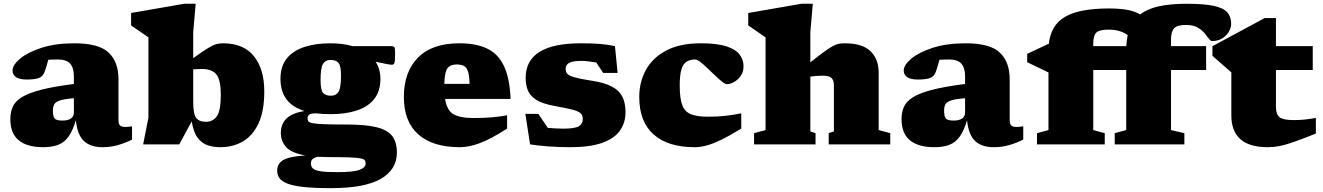

<svg xmlns="http://www.w3.org/2000/svg" viewBox="-20 -767 7026 1020"><path d="M681.5 -25.5Q648.5 -8.5 609 3.2Q569.5 15 525 15Q461 15 425.8 -18Q390.5 -51 383 -128.5Q366.5 -72.5 344 -41.2Q321.5 -10 288.8 2.5Q256 15 209 15Q124.5 15 79.8 -21.5Q35 -58 35 -133.5Q35 -170.5 47.5 -199.2Q60 -228 95.2 -250.2Q130.5 -272.5 197.2 -289.8Q264 -307 372.5 -321V-361Q372.5 -406.5 352.8 -428.8Q333 -451 287.5 -451Q270 -451 257.8 -450.5Q245.5 -450 236.5 -449.5Q227.5 -414.5 217 -385.5Q208.5 -361 186.8 -352.8Q165 -344.5 122 -344.5Q82.5 -344.5 64.5 -357.5Q46.5 -370.5 46.5 -392Q46.5 -421.5 86.5 -455.2Q126.5 -489 200.5 -513Q274.5 -537 375.5 -537Q505 -537 557.2 -487.5Q609.5 -438 609.5 -345.5V-128.5Q609.5 -107 618.5 -99.8Q627.5 -92.5 646 -92.5Q659 -92.5 681.5 -96ZM261 -180Q261 -149 270 -137.8Q279 -126.5 312 -126.5Q341.5 -126.5 357 -137.8Q372.5 -149 372.5 -168V-245Q324.5 -241.5 300.5 -234Q276.5 -226.5 268.8 -213.8Q261 -201 261 -180Z M1384 -281Q1384 -178.5 1354 -113Q1324 -47.5 1271.2 -16.2Q1218.5 15 1149.5 15Q1113 15 1082 4.2Q1051 -6.5 1029.2 -36Q1007.5 -65.5 998.5 -122.5L932.5 0H740.5L768.5 -142V-568.5L676.5 -632V-698L958.5 -747H1019.5L1006.5 -597V-458Q1057.5 -495 1085.2 -511.5Q1113 -528 1129.5 -532.5Q1146 -537 1164 -537Q1274.5 -537 1329.2 -468.2Q1384 -399.5 1384 -281ZM1006.5 -225.5Q1006.5 -162 1021.8 -141Q1037 -120 1075 -120Q1111 -120 1132 -149.5Q1153 -179 1153 -264Q1153 -341 1130.2 -370.8Q1107.5 -400.5 1052 -400.5Q1032.5 -400.5 1006.5 -399Z M1736 -160.5Q1694 -160.5 1658.5 -165Q1631.5 -164.5 1622.8 -158Q1614 -151.5 1614 -139Q1614 -129.5 1618 -123Q1622 -116.5 1640.2 -112.8Q1658.5 -109 1700.8 -107.2Q1743 -105.5 1820 -105.5Q1922.5 -105.5 1981 -91Q2039.5 -76.5 2064 -44Q2088.5 -11.5 2088.5 43.5Q2088.5 134 2002.8 183.2Q1917 232.5 1739 232.5Q1650.5 232.5 1594.5 226.5Q1538.5 220.5 1507.5 208.5Q1476.5 196.5 1464.5 179.2Q1452.5 162 1452.5 139.5Q1452.5 102.5 1485 83.2Q1517.5 64 1602 59Q1526.5 45 1499.2 13.5Q1472 -18 1472 -61Q1472 -107.5 1501.5 -136.8Q1531 -166 1597.5 -177.5Q1470 -216 1470 -348.5Q1470 -414.5 1503.2 -456Q1536.5 -497.5 1596.2 -517.2Q1656 -537 1736 -537Q1800.5 -537 1852.5 -522H2052.5Q2071 -522 2075 -516.2Q2079 -510.5 2079 -485.5Q2079 -442.5 2075.5 -432.8Q2072 -423 2062 -423Q2056 -423 2036 -426.5Q2016 -430 1975.5 -439Q2001 -399.5 2001 -348.5Q2001 -282.5 1968 -241Q1935 -199.5 1875.5 -180Q1816 -160.5 1736 -160.5ZM1739 -258.5Q1765.5 -258.5 1778.5 -279.2Q1791.5 -300 1791.5 -365Q1791.5 -418 1778.2 -433.2Q1765 -448.5 1735.5 -448.5Q1709 -448.5 1696 -427.8Q1683 -407 1683 -342Q1683 -289 1696.2 -273.8Q1709.5 -258.5 1739 -258.5ZM1631.5 100.5Q1631.5 117.5 1642.2 127.8Q1653 138 1682.8 142.8Q1712.5 147.5 1769 147.5Q1858.5 147.5 1890.5 135.2Q1922.5 123 1922.5 101.5Q1922.5 91 1917.8 84.5Q1913 78 1894 74.2Q1875 70.5 1833.5 69Q1792 67.5 1718.5 67.5Q1692 67.5 1668.5 66Q1631.5 73.5 1631.5 100.5Z M2419.5 -537Q2510.5 -537 2569 -508.5Q2627.5 -480 2657.8 -415.2Q2688 -350.5 2692.5 -241.5H2344.5Q2353.5 -182 2388 -161Q2422.5 -140 2494.5 -140Q2548 -140 2590.5 -143.5Q2633 -147 2674 -154.5V-84Q2587 -28 2528.8 -6.5Q2470.5 15 2423.5 15Q2279 15 2202.2 -53Q2125.5 -121 2125.5 -252Q2125.5 -384 2200.2 -460.5Q2275 -537 2419.5 -537ZM2406 -424.5Q2372 -424.5 2357 -404Q2342 -383.5 2340.5 -321.5H2474.5Q2473.5 -366 2466 -388Q2458.5 -410 2443.8 -417.2Q2429 -424.5 2406 -424.5Z M3065.5 -537Q3122 -537 3165.2 -533.8Q3208.5 -530.5 3247 -522L3261 -379.5H3184.5L3147.5 -435Q3124.5 -439 3103.8 -441.2Q3083 -443.5 3070 -443.5Q3023 -443.5 3004 -433.2Q2985 -423 2985 -401Q2985 -386 2993.2 -375.5Q3001.5 -365 3031 -356.5Q3060.5 -348 3124.5 -338Q3220.5 -323.5 3261.8 -285.5Q3303 -247.5 3303 -171.5Q3303 -114.5 3273.2 -72.8Q3243.5 -31 3178.8 -8Q3114 15 3008 15Q2946 15 2888.8 10.5Q2831.5 6 2796 0L2771 -162H2840L2890.5 -87.5Q2910 -86 2931.5 -84.8Q2953 -83.5 2971 -83.5Q3033.5 -83.5 3054.8 -96.2Q3076 -109 3076 -133.5Q3076 -154.5 3064.2 -165.5Q3052.5 -176.5 3019.8 -184.8Q2987 -193 2924 -204.5Q2861.5 -216 2828.8 -236.8Q2796 -257.5 2784.2 -287Q2772.5 -316.5 2772.5 -353Q2772.5 -537 3065.5 -537Z M3703 -537Q3787.5 -537 3837 -521.5Q3886.5 -506 3908.2 -478.5Q3930 -451 3930 -414.5Q3930 -385 3915 -363.8Q3900 -342.5 3879.5 -331.2Q3859 -320 3841.5 -320Q3832.5 -320 3815.8 -333.2Q3799 -346.5 3778.8 -366Q3758.5 -385.5 3738 -405Q3717.5 -424.5 3700.5 -437.8Q3683.5 -451 3673.5 -451Q3646.5 -451 3628 -439.8Q3609.5 -428.5 3600.2 -398.8Q3591 -369 3591 -313Q3591 -246 3604 -210Q3617 -174 3649.5 -160.5Q3682 -147 3740.5 -147Q3793.5 -147 3835.2 -151.8Q3877 -156.5 3918 -165V-84Q3854.5 -45 3809.5 -23.5Q3764.5 -2 3731.8 6.5Q3699 15 3670.5 15Q3528 15 3452 -53Q3376 -121 3376 -252Q3376 -331.5 3411.8 -396.2Q3447.5 -461 3520.2 -499Q3593 -537 3703 -537Z M4312.5 0H3986V-59.5L4047 -76V-568.5L3955 -632V-698L4237 -747H4298L4285 -597V-436Q4332 -473 4360.2 -493.5Q4388.5 -514 4406.2 -523.2Q4424 -532.5 4438 -534.8Q4452 -537 4470 -537Q4560 -537 4604 -495.5Q4648 -454 4648 -379.5V-76L4709.5 -59.5V0H4382.5V-59.5L4410 -69V-315.5Q4410 -339.5 4397.8 -352.2Q4385.5 -365 4350 -365Q4320.5 -365 4285 -360V-69L4312.5 -59.5Z M5416 -25.5Q5383 -8.5 5343.5 3.2Q5304 15 5259.5 15Q5195.5 15 5160.2 -18Q5125 -51 5117.5 -128.5Q5101 -72.5 5078.5 -41.2Q5056 -10 5023.2 2.5Q4990.5 15 4943.5 15Q4859 15 4814.2 -21.5Q4769.5 -58 4769.5 -133.5Q4769.5 -170.5 4782 -199.2Q4794.5 -228 4829.8 -250.2Q4865 -272.5 4931.8 -289.8Q4998.5 -307 5107 -321V-361Q5107 -406.5 5087.2 -428.8Q5067.5 -451 5022 -451Q5004.5 -451 4992.2 -450.5Q4980 -450 4971 -449.5Q4962 -414.5 4951.5 -385.5Q4943 -361 4921.2 -352.8Q4899.5 -344.5 4856.5 -344.5Q4817 -344.5 4799 -357.5Q4781 -370.5 4781 -392Q4781 -421.5 4821 -455.2Q4861 -489 4935 -513Q5009 -537 5110 -537Q5239.5 -537 5291.8 -487.5Q5344 -438 5344 -345.5V-128.5Q5344 -107 5353 -99.8Q5362 -92.5 5380.5 -92.5Q5393.5 -92.5 5416 -96ZM4995.5 -180Q4995.5 -149 5004.5 -137.8Q5013.5 -126.5 5046.5 -126.5Q5076 -126.5 5091.5 -137.8Q5107 -149 5107 -168V-245Q5059 -241.5 5035 -234Q5011 -226.5 5003.2 -213.8Q4995.5 -201 4995.5 -180Z M5849 0H5489V-59.5L5550 -76V-382L5437 -436.5V-481L5552 -535Q5562.5 -633 5637.8 -677.5Q5713 -722 5871.5 -722Q5922 -722 5962.2 -715.8Q6002.5 -709.5 6037.5 -690.5Q6076.5 -720.5 6137.2 -733.8Q6198 -747 6284.5 -747Q6376 -747 6427.5 -736Q6479 -725 6499.8 -701.5Q6520.5 -678 6520.5 -640.5Q6520.5 -619 6507.8 -597.8Q6495 -576.5 6472.5 -562.8Q6450 -549 6419.5 -549Q6411 -549 6401.8 -562Q6392.5 -575 6378.2 -591.8Q6364 -608.5 6340.8 -621.5Q6317.5 -634.5 6280.5 -634.5Q6233.5 -634.5 6217.2 -616.5Q6201 -598.5 6201 -556V-522H6387.5V-395H6201V-76L6272 -59.5V0H5902V-59.5L5963 -76V-395H5788V-76L5849 -59.5ZM5788 -536V-522H5963.5Q5965 -554 5971 -580.5Q5953.5 -593.5 5928.5 -601.5Q5903.5 -609.5 5867.5 -609.5Q5820.5 -609.5 5804.2 -594Q5788 -578.5 5788 -536Z M6758.5 -198.5Q6758.5 -159 6778 -144Q6797.5 -129 6854 -129Q6878.5 -129 6907 -131.5Q6935.5 -134 6970.5 -140.5V-57.5Q6898 -28.5 6853.2 -12.8Q6808.5 3 6777.5 9Q6746.5 15 6714.5 15Q6521.5 15 6521.5 -154.5V-382.5L6421 -470.5V-521.5L6698.5 -671H6758.5V-522H6954V-395H6758.5Z"/></svg>

Font: Newsreader Caption ExtraBold
Style: Regular
Weight: 800
Designer: Hugues Gentile
Foundry: Production Type
Version: Version 1.001